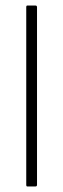

<svg xmlns="http://www.w3.org/2000/svg" viewBox="-20 -675 228 695"><path d="M79 0Q75 0 75 -6V-649Q75 -655 79 -655H108Q114 -655 114 -649V-6Q114 0 108 0Z"/></svg>

Font: Sofia Sans Condensed ExtraLight
Style: Regular
Weight: 250
Version: Version 4.100